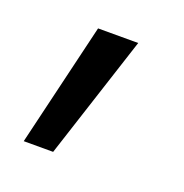

<svg xmlns="http://www.w3.org/2000/svg" viewBox="-60 -167 337 351"><g transform="rotate(20 108.5 9.0)"><path d="M154.3 -111.3 76.2 128.9H19L76.2 -111.3Z"/></g></svg>

Font: Segoe UI Historic
Style: Regular
Weight: 400
Foundry: Microsoft Corporation
Version: Version 1.03